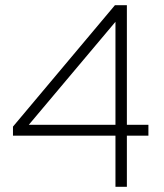

<svg xmlns="http://www.w3.org/2000/svg" viewBox="-20 -720 634 740"><path d="M425 0V-197H30V-232L423 -700H469V-239H552V-197H469V0ZM91 -239H425V-636Z"/></svg>

Font: Red Hat Display
Style: Regular
Weight: 300
Designer: Pentagram, MCKL
Foundry: Pentagram, MCKL
Version: Version 1.023